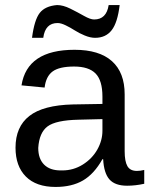

<svg xmlns="http://www.w3.org/2000/svg" viewBox="-20 -737 596 767"><path d="M202.1 9.8Q124.5 9.8 83.3 -31.7Q42 -73.2 42 -147Q42 -230.5 97.2 -273.7Q152.3 -316.9 271 -319.8L389.2 -321.8V-351.1Q389.2 -415.5 361.8 -443.4Q334.5 -471.2 275.9 -471.2Q217.3 -471.2 190.4 -451.7Q163.6 -432.1 158.2 -387.2L65.9 -396Q88.4 -538.1 277.8 -538.1Q376.5 -538.1 427.2 -492.7Q478 -447.3 478 -359.9V-132.8Q478 -92.3 489 -73.2Q500 -54.2 526.9 -54.2Q541 -54.2 556.2 -58.1V-2.9Q521 4.9 487.8 4.9Q439.5 4.9 417.2 -20.3Q395 -45.4 392.1 -101.1H389.2Q356 -42 311.5 -16.1Q267.1 9.8 202.1 9.8ZM222.2 -56.2H229Q273.4 -56.2 310.8 -79.6Q348.1 -103 368.7 -139.4Q389.2 -175.8 389.2 -214.8V-216.8V-261.2L293 -258.8Q203.6 -256.8 170.2 -232.2Q136.7 -207.5 132.8 -146Q132.8 -103 156 -79.6Q179.2 -56.2 222.2 -56.2ZM359.9 -585.9Q340.8 -585.9 318.4 -595.2Q295.9 -604.5 278.8 -615.5Q261.7 -626.5 242.7 -635.7Q223.6 -645 210 -645Q160.6 -645 152.8 -585.9H107.9Q117.2 -657.7 138.7 -685.3Q160.2 -712.9 208 -716.8Q231.9 -716.8 261 -702.4Q290 -688 315.4 -673.6Q340.8 -659.2 356 -659.2Q405.3 -659.2 414.1 -716.8H458Q449.7 -646.5 426 -616.2Q402.3 -585.9 359.9 -585.9Z"/></svg>

Font: Libra Sans Modern
Style: Regular
Weight: 400
Foundry: Stefan Peev, Context Ltd
Version: Version 1.000